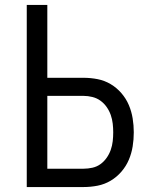

<svg xmlns="http://www.w3.org/2000/svg" viewBox="-20 -755 640 775"><path d="M88 0V-735H171V-441H317Q346 -441 374 -435.5Q402 -430 426.5 -415.5Q451 -401 470 -379Q489 -357 500 -331Q511 -305 515.5 -277Q520 -249 520 -221Q520 -192 515.5 -164Q511 -136 500 -110Q489 -84 470 -62Q451 -40 426.5 -25.5Q402 -11 374 -5.5Q346 0 317 0ZM317 -74Q335 -74 353 -78Q371 -82 385.5 -92.5Q400 -103 410.5 -118Q421 -133 427 -150Q433 -167 435 -185Q437 -203 437 -221Q437 -238 435 -256Q433 -274 427 -291Q421 -308 410.5 -323Q400 -338 385.5 -348.5Q371 -359 353 -363.5Q335 -368 317 -368H171V-74Z"/></svg>

Font: Iosevka Extended
Style: Regular
Weight: 400
Width: 7
Monospace: yes
Designer: Belleve Invis
Foundry: Belleve Invis
Version: Version 32.5.0; ttfautohint (v1.8.4)